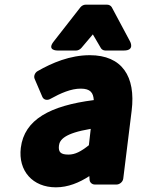

<svg xmlns="http://www.w3.org/2000/svg" viewBox="-20 -764 617 821"><path d="M69 -132C57 -33 120 37 219 37C271 37 319 17 362 -11L363 4C363 15 373 25 385 25H479C490 25 505 15 507 0L543 -291C561 -437 502 -528 364 -528C279 -528 202 -495 141 -460C130 -454 123 -439 128 -427L161 -350C167 -336 183 -334 195 -341C240 -366 284 -385 325 -385C367 -385 379 -367 381 -336C194 -312 84 -253 69 -132ZM232 -141C235 -166 255 -194 368 -213L360 -143C326 -116 301 -103 273 -103C240 -103 229 -113 232 -141ZM210 -587C178 -547 226 -548 226 -548H306C313 -548 322 -552 328 -559L377 -617L411 -559C414 -553 422 -548 430 -548H510C558 -548 536 -587 536 -587L458 -733C454 -740 446 -744 438 -744H346C338 -744 330 -740 324 -733Z"/></svg>

Font: Falling Sky
Style: BlkObl
Weight: 900
Designer: Paul D. Hunt
Foundry: Adobe Systems Incorporated
Version: Version 1.02